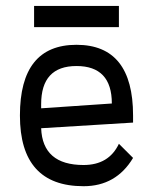

<svg xmlns="http://www.w3.org/2000/svg" viewBox="-20 -643 528 663"><path d="M268.6 0Q48.8 0 48.8 -244.1Q48.8 -488.3 244.1 -488.3Q439.5 -488.3 439.5 -244.1V-219.7L122.1 -200.2Q127 -73.2 268.6 -73.2Q356 -73.2 390.6 -146.5L439.5 -97.7Q380.9 0 268.6 0ZM366.2 -285.6Q366.2 -415 244.1 -415Q122.1 -415 122.1 -283.2V-269ZM390.6 -622.6V-549.3H97.7V-622.6Z"/></svg>

Font: Sanitrixie
Style: Regular
Weight: 400
Designer: Jayvee D. Enaguas (Grand Chaos)
Version: Version 1.1 - 6/9/2013